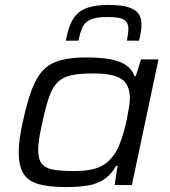

<svg xmlns="http://www.w3.org/2000/svg" viewBox="-20 -751 691 779"><path d="M248 8Q179 8 136.5 -4Q94 -16 75 -47Q56 -78 56 -132Q56 -157 60 -189Q64 -221 73 -259Q90 -337 109 -387.5Q128 -438 155.5 -466.5Q183 -495 225.5 -506.5Q268 -518 331 -518Q386 -518 425.5 -511Q465 -504 490 -487.5Q515 -471 526 -442H531L552 -510H623L515 0H445L457 -78H451Q431 -42 402 -23Q373 -4 335 2Q297 8 248 8ZM279 -57Q325 -57 355 -64Q385 -71 405 -85Q425 -99 441 -121Q453 -136 463 -160.5Q473 -185 481 -212.5Q489 -240 494.5 -267Q500 -294 503.5 -316.5Q507 -339 507 -352Q507 -407 473.5 -430Q440 -453 359 -453Q305 -453 271 -446Q237 -439 215.5 -419Q194 -399 180 -359.5Q166 -320 152 -255Q144 -220 139.5 -192Q135 -164 135 -143Q135 -106 149 -87.5Q163 -69 194.5 -63Q226 -57 279 -57ZM247 -586Q253 -618 262.5 -644.5Q272 -671 289 -690.5Q306 -710 338 -720.5Q370 -731 420 -731Q473 -731 502 -721.5Q531 -712 542.5 -694.5Q554 -677 554 -653Q554 -637 551.5 -621Q549 -605 544 -586H495Q497 -600 499 -612.5Q501 -625 501 -634Q501 -658 484.5 -670Q468 -682 417 -682Q369 -682 346 -671Q323 -660 314 -639Q305 -618 298 -586Z"/></svg>

Font: Saira Expanded
Style: Italic
Weight: 400
Width: 7
Italic angle: -12°
Designer: Hector Gatti with collaboration of the Omnibus-Type team
Foundry: Omnibus-Type
Version: Version 1.101